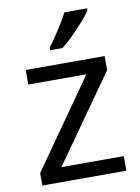

<svg xmlns="http://www.w3.org/2000/svg" viewBox="-86 -824 642 882"><g transform="rotate(-10 235.0 -383.0)"><path d="M431 0H39V-58L327 -468H56V-536H424V-470L140 -68H431ZM383 -756Q371 -738 346 -709.5Q321 -681 292.5 -652.5Q264 -624 240 -606H182V-618Q197 -637 214.5 -663Q232 -689 249 -716.5Q266 -744 277 -766H383Z"/></g></svg>

Font: Noto Sans Deseret
Style: Regular
Weight: 400
Designer: Monotype Design Team
Foundry: Monotype Imaging Inc.
Version: Version 2.001; ttfautohint (v1.8.4.7-5d5b)